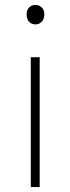

<svg xmlns="http://www.w3.org/2000/svg" viewBox="-20 -759 285 779"><path d="M105 0V-527H141V0ZM124 -660Q108 -660 98 -671Q88 -682 88 -701Q88 -718 98 -728.5Q108 -739 124 -739Q139 -739 149.5 -728.5Q160 -718 160 -701Q160 -682 149.5 -671Q139 -660 124 -660Z"/></svg>

Font: Noto Sans KR Thin Thin
Style: Regular
Weight: 250
Version: Version 2.004-H2;hotconv 1.0.118;makeotfexe 2.5.65603